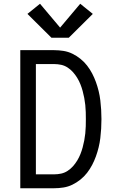

<svg xmlns="http://www.w3.org/2000/svg" viewBox="-20 -1002 640 1022"><path d="M88 0V-735H268Q293 -735 318 -731Q343 -727 365.5 -716Q388 -705 408 -689Q428 -673 443.5 -653Q459 -633 470.5 -611Q482 -589 490.5 -565.5Q499 -542 505 -517.5Q511 -493 514 -468Q517 -443 518.5 -418Q520 -393 520 -368Q520 -342 518.5 -317Q517 -292 514 -267Q511 -242 505 -217.5Q499 -193 490.5 -169.5Q482 -146 470.5 -124Q459 -102 443.5 -82Q428 -62 408 -46Q388 -30 365.5 -19Q343 -8 318 -4Q293 0 268 0ZM268 -74Q287 -74 305.5 -78Q324 -82 340 -92.5Q356 -103 368.5 -117Q381 -131 391 -147.5Q401 -164 408 -181.5Q415 -199 420 -217.5Q425 -236 428.5 -254.5Q432 -273 434 -292Q436 -311 436.5 -330Q437 -349 437 -368Q437 -386 436.5 -405Q436 -424 434 -443Q432 -462 428.5 -480.5Q425 -499 420 -517.5Q415 -536 408 -553.5Q401 -571 391 -587.5Q381 -604 368.5 -618Q356 -632 340 -642.5Q324 -653 305.5 -657Q287 -661 268 -661H171V-74ZM346 -801H254L126 -928L193 -982L300 -855L407 -982L474 -928Z"/></svg>

Font: Iosevka Meiseki Sans
Style: Regular
Weight: 400
Monospace: yes
Designer: Belleve Invis
Foundry: Belleve Invis
Version: Version 11.2.6; ttfautohint (v1.8.4)